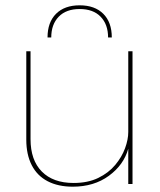

<svg xmlns="http://www.w3.org/2000/svg" viewBox="-20 -693 604 723"><path d="M254 10Q199 10 159.5 -10.5Q120 -31 99.5 -71Q79 -111 79 -167V-500H95V-169Q95 -90 137.5 -47Q180 -4 257 -4Q311 -4 350 -23Q389 -42 414 -72Q439 -102 451 -135Q463 -168 463 -196V-500H479V0H463V-133Q446 -72 390 -31Q334 10 254 10ZM401 -552H387Q387 -601 359 -630Q331 -659 280 -659Q229 -659 201 -630Q173 -601 173 -552H159Q159 -609 191 -641Q223 -673 280 -673Q337 -673 369 -641Q401 -609 401 -552Z"/></svg>

Font: Work Sans Thin
Style: Regular
Weight: 250
Designer: Wei Huang
Foundry: Wei Huang
Version: Version 2.012